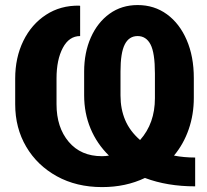

<svg xmlns="http://www.w3.org/2000/svg" viewBox="-20 -741 833 771"><path d="M763.7 7.3Q651.4 7.3 562 -26.4Q484.9 10.3 390.1 10.3Q287.1 10.3 208.3 -33.2Q129.4 -76.7 85.2 -151.9Q41 -227.1 41 -322.3V-425.3Q41 -509.8 73.7 -576.7Q106.4 -643.6 164.8 -681.6Q223.1 -719.7 298.8 -718.3L301.8 -717.3V-596.2Q257.3 -596.2 232.2 -548.6Q207 -501 207 -426.3V-322.3Q207 -229.5 255.9 -171.6Q304.7 -113.8 389.2 -113.8Q404.3 -113.8 417.5 -116.2Q369.1 -163.6 343.5 -225.1Q317.9 -286.6 317.9 -358.4V-453.1Q317.9 -529.8 344.7 -590.3Q371.6 -650.9 419.9 -685.8Q468.3 -720.7 532.7 -720.7Q599.6 -720.7 650.4 -683.6Q701.2 -646.5 729.7 -580.3Q758.3 -514.2 758.3 -427.7V-347.7Q758.3 -281.2 737.8 -221.9Q717.3 -162.6 678.7 -116.2Q718.8 -108.4 763.7 -108.4ZM542.5 -178.7Q602.1 -245.6 602.1 -346.7V-445.8Q602.1 -528.8 584.5 -562.5Q566.9 -596.2 532.7 -596.2Q498 -596.2 481 -562.5Q463.9 -528.8 463.9 -454.1V-357.4Q463.9 -303.2 482.7 -258.8Q501.5 -214.4 542.5 -178.7Z"/></svg>

Font: Roboto Slab ExtraBold
Style: Regular
Weight: 800
Designer: Google
Version: Version 2.001; ttfautohint (v1.8.3)